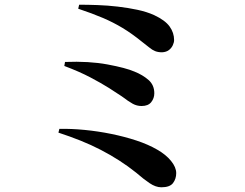

<svg xmlns="http://www.w3.org/2000/svg" viewBox="-20 -758 1040 815"><path d="M665 37Q641 37 615 19.5Q589 2 558 -25Q523 -53 485.5 -77Q448 -101 407.5 -122Q367 -143 322 -161Q277 -179 228 -195L232 -211Q283 -212 339.5 -206.5Q396 -201 452.5 -189.5Q509 -178 559 -161.5Q609 -145 647 -123Q684 -102 706 -75Q728 -48 728 -23Q728 1 714.5 19Q701 37 665 37ZM581 -308Q561 -308 543.5 -317.5Q526 -327 497 -349Q475 -364 442.5 -384.5Q410 -405 363.5 -429.5Q317 -454 253 -478L256 -495Q358 -499 436 -484.5Q514 -470 551 -454Q586 -440 610.5 -418.5Q635 -397 635 -362Q635 -341 622 -324.5Q609 -308 581 -308ZM668 -536Q651 -536 638.5 -541Q626 -546 613.5 -556.5Q601 -567 581 -582Q539 -616 500 -639.5Q461 -663 416.5 -682Q372 -701 312 -721L316 -738Q352 -738 394 -736.5Q436 -735 479.5 -730Q523 -725 563 -716.5Q603 -708 634 -694Q681 -672 700 -645.5Q719 -619 719 -588Q719 -578 713.5 -566Q708 -554 697 -545.5Q686 -537 668 -536Z"/></svg>

Font: Noto Serif HK ExtraLight
Style: Bold
Weight: 700
Version: Version 2.002-H1;hotconv 1.1.0;makeotfexe 2.6.0